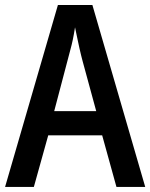

<svg xmlns="http://www.w3.org/2000/svg" viewBox="-20 -736 592 756"><path d="M551.8 0H438.5L382.3 -203.1H169.9L113.3 0H0L208 -716.3H343.8ZM193.4 -298.3H358.9L305.2 -495.6Q302.7 -503.9 299.6 -517.3Q296.4 -530.8 292.7 -546.6Q289.1 -562.5 285.9 -578.4Q282.7 -594.2 279.8 -607.4Q276.9 -620.6 275.4 -628.4Q271 -600.1 266.6 -579.3Q262.2 -558.6 257.3 -541Q245.1 -493.7 229.2 -434.3Q213.4 -375 193.4 -298.3Z"/></svg>

Font: Open Sans
Style: Regular
Weight: 600
Width: 3
Foundry: Ascender Corporation
Version: Version 1.000